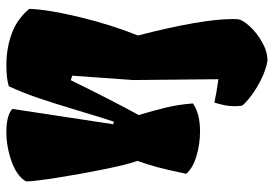

<svg xmlns="http://www.w3.org/2000/svg" viewBox="-144 -472 830 581"><g transform="rotate(-90 270.5 -181.0)"><path d="M213.4 -175.8Q228 -126.5 236.6 -90.8Q245.1 -55.2 248.5 -11.7Q217.8 9.8 164.1 9.8Q125 9.8 88.6 -1.2Q52.2 -12.2 35.6 -32.2Q47.4 -88.4 55.4 -118.4Q63.5 -148.4 74.7 -179.7Q64.5 -206.1 49.8 -277.8Q35.2 -349.6 23.9 -421.4Q12.7 -493.2 12.7 -513.2Q12.7 -517.1 13.2 -518.1Q30.3 -545.4 74 -560.8Q117.7 -576.2 161.6 -576.2Q212.4 -576.2 231.9 -558.1L185.5 -252.4L193.4 -251Q206.5 -290.5 227.1 -359.9Q249.5 -434.1 264.6 -478.8Q279.8 -523.4 300.3 -568.8Q323.7 -576.2 364.7 -576.2Q416 -576.2 460.2 -559.8Q504.4 -543.5 534.7 -506.8Q532.7 -449.2 509.5 -353.5Q486.3 -257.8 454.1 -178.2Q503.9 15.1 503.9 109.4L503.4 124Q502 138.2 482.2 159.9Q462.4 181.6 433.8 197.8Q405.3 213.9 377.4 213.9Q350.1 209 322.3 195.3Q294.4 181.6 272.9 165.5Q251.5 149.4 241.7 137.2Q240.2 124 240.2 113.8Q240.2 100.1 242.2 89.1Q244.1 78.1 247.1 67.6Q250 57.1 251 53.2Q279.3 59.6 321.8 65.4L319.3 -192.4L332.5 -377L318.8 -381.3Q258.8 -258.8 213.4 -175.8Z"/></g></svg>

Font: Fruktur
Style: Regular
Weight: 400
Designer: Viktoriya Grabowska
Foundry: Viktoriya Grabowska
Version: Version 1.004; ttfautohint (v1.4.1)